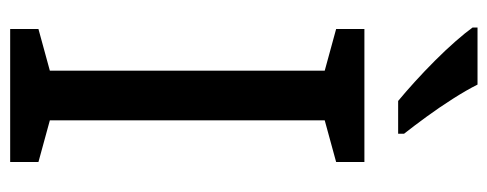

<svg xmlns="http://www.w3.org/2000/svg" viewBox="-318 -664 982 387"><g transform="rotate(90 173.5 -471.0)"><path d="M307 0H39V-57L123 -80V-634L39 -657V-714H307V-657L223 -634V-80L307 -57ZM151 -942Q162 -920 179.5 -892.5Q197 -865 216 -839Q235 -813 250 -794V-782H184Q167 -796 145.5 -815.5Q124 -835 102.5 -856.5Q81 -878 63.5 -898Q46 -918 36 -932V-942Z"/></g></svg>

Font: Noto Sans Sundanese Medium
Style: Regular
Weight: 500
Version: Version 2.003